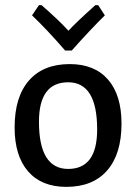

<svg xmlns="http://www.w3.org/2000/svg" viewBox="-20 -720 532 749"><path d="M363 -700 389 -660Q331 -603 260 -523H234Q162 -606 105 -660L132 -700H142Q211 -640 247 -600Q275 -631 352 -700ZM252 -470Q349 -470 401.5 -409.5Q454 -349 454 -238Q454 -119 398 -55Q342 9 239 9Q142 9 89.5 -51.5Q37 -112 37 -223Q37 -342 93 -406Q149 -470 252 -470ZM246 -399Q132 -399 132 -245Q132 -61 246 -61Q359 -61 359 -215Q359 -399 246 -399Z"/></svg>

Font: Alegreya Sans Medium
Style: Regular
Weight: 500
Designer: Juan Pablo del Peral
Foundry: Huerta Tipografica
Version: Version 2.007